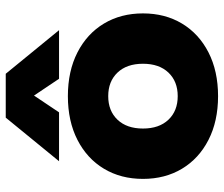

<svg xmlns="http://www.w3.org/2000/svg" viewBox="-74 -672 761 652"><g transform="rotate(-90 306.0 -345.5)"><path d="M233 -706H382L530 -525H365L308 -610L251 -525H85ZM25 -240Q25 -315 59.5 -372.5Q94 -430 157.5 -462.5Q221 -495 306 -495Q391 -495 454.5 -462.5Q518 -430 552.5 -372.5Q587 -315 587 -240Q587 -165 552.5 -107.5Q518 -50 454.5 -17.5Q391 15 306 15Q221 15 157.5 -17.5Q94 -50 59.5 -107.5Q25 -165 25 -240ZM416 -240Q416 -295 386 -326.5Q356 -358 306 -358Q256 -358 226 -326.5Q196 -295 196 -240Q196 -185 226 -153.5Q256 -122 306 -122Q356 -122 386 -153.5Q416 -185 416 -240Z"/></g></svg>

Font: Readiness
Style: Bold
Weight: 700
Designer: Katatrad Team
Foundry: CadsonDemak
Version: Version 1.00;January 16, 2020;FontCreator 12.0.0.2550 64-bit